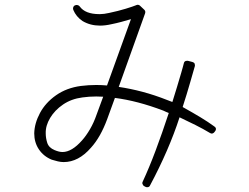

<svg xmlns="http://www.w3.org/2000/svg" viewBox="-20 -745 1040 802"><path d="M382 -342Q390 -342 397 -341.5Q404 -341 411 -341L383 -265Q372 -233 356 -205.5Q340 -178 323 -159Q280 -110 241 -110Q227 -110 208 -118Q184 -128 177.5 -148Q171 -168 171 -188Q170 -220 189.5 -252.5Q209 -285 243.5 -308.5Q278 -332 324 -338Q338 -340 352.5 -341Q367 -342 382 -342ZM595 37Q604 37 607 29Q646 -44 677 -115.5Q708 -187 730 -255Q764 -239 796 -223Q828 -207 858 -189Q862 -187 865 -187Q866 -187 867 -187.5Q868 -188 869 -188Q874 -190 877 -195L880 -199Q886 -210 875 -217Q849 -236 817.5 -255Q786 -274 743 -298Q761 -354 774 -399.5Q787 -445 794 -469Q795 -472 793 -479Q791 -484 784 -486L765 -491Q764 -491 763 -491Q762 -491 761 -491Q750 -491 748 -481Q746 -474 743.5 -464Q741 -454 737 -441Q728 -411 719 -380.5Q710 -350 700 -319Q695 -321 689.5 -323Q684 -325 679 -327Q626 -348 575 -361.5Q524 -375 476 -382L586 -689Q589 -698 583 -704L565 -721Q561 -725 556 -725Q552 -725 551 -724H550L548 -723Q536 -718 505 -708.5Q474 -699 436 -691Q414 -686 398 -686H395Q336 -686 313 -718Q308 -724 301 -724Q300 -724 299 -724Q298 -724 297 -724L295 -723Q289 -722 286 -715Q284 -710 286 -704Q298 -675 325 -657Q357 -638 398 -638Q420 -638 446 -644Q466 -648 486.5 -653.5Q507 -659 527 -665L427 -388Q416 -389 404.5 -389.5Q393 -390 382 -390Q366 -390 350 -389Q334 -388 318 -386Q258 -378 214 -347Q170 -316 147 -273Q124 -230 123 -188Q123 -150 142.5 -121Q162 -92 196 -78Q209 -74 221.5 -71Q234 -68 246 -68Q308 -68 360 -128Q380 -150 397 -180Q414 -210 428 -248L460 -336Q554 -324 662 -283Q668 -280 674 -277.5Q680 -275 685 -273Q657 -188 630 -116Q603 -44 576 14Q573 20 576 25Q578 31 583 33L589 36Q591 37 595 37Z"/></svg>

Font: Kokoro
Style: Regular
Weight: 400
Version: Version 1.00